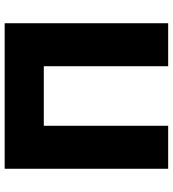

<svg xmlns="http://www.w3.org/2000/svg" viewBox="21 -761 740 822"><g transform="rotate(-90 391.0 -350.0)"><path d="M79.5 0V-700H702.5V0H518.5V-532.5H263.5V0Z"/></g></svg>

Font: Geologica Roman ExtraBold
Style: Regular
Weight: 800
Designer: Sindre Bremnes, Frode Helland
Foundry: Monokrom Skriftforlag AS
Version: Version 1.010;gftools[0.9.28]